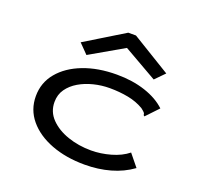

<svg xmlns="http://www.w3.org/2000/svg" viewBox="-122 -819 994 963"><g transform="rotate(20 375.0 -337.5)"><path d="M424 11Q324 11 245.5 -19Q167 -49 122 -103Q77 -157 77 -229Q77 -301 122 -355Q167 -409 245 -439Q323 -469 423 -469Q507 -469 575 -446.5Q643 -424 685 -384L630 -326L623 -319L618 -324Q618 -332 613 -337.5Q608 -343 595 -353Q558 -375 511.5 -384Q465 -393 412 -393Q369 -393 327 -382.5Q285 -372 251 -352Q217 -332 196 -302.5Q175 -273 175 -233Q175 -181 211 -144Q247 -107 305 -87Q363 -67 430 -67Q481 -67 534 -82Q587 -97 623 -126L675 -62Q624 -25 560 -7Q496 11 424 11ZM245 -509 196 -559 404 -686H445L653 -559L604 -509L424 -612Z"/></g></svg>

Font: Inconsolata ExtraExpanded Medium
Style: Regular
Weight: 500
Width: 8
Monospace: yes
Designer: Raph Levien, Cyreal, Brenton Simpson
Foundry: Raph Levien, Cyreal, Google
Version: Version 3.001; ttfautohint (v1.8.2.53-6de2)